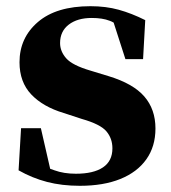

<svg xmlns="http://www.w3.org/2000/svg" viewBox="-20 -583 552 620"><path d="M238 17Q180 17 132 4.5Q84 -8 40 -33L48 -169H112L142 -38Q149 -35 156 -33Q186 -22 225 -22Q282 -22 312.5 -42.5Q343 -63 343 -104Q343 -136 323.5 -159Q304 -182 244 -199L186 -218Q119 -238 81 -278Q43 -318 43 -382Q43 -461 102.5 -512Q162 -563 272 -563Q322 -563 363.5 -551.5Q405 -540 449 -518L442 -392H385L347 -510Q340 -514 334 -516Q311 -525 276 -525Q230 -525 202 -503.5Q174 -482 174 -444Q174 -417 194 -394.5Q214 -372 272 -355L331 -337Q410 -313 446 -271.5Q482 -230 482 -168Q482 -110 452.5 -68.5Q423 -27 368.5 -5Q314 17 238 17Z"/></svg>

Font: Early Summer Mincho Heavy
Style: Regular
Weight: 900
Designer: GuiWonder
Version: Version 1.002